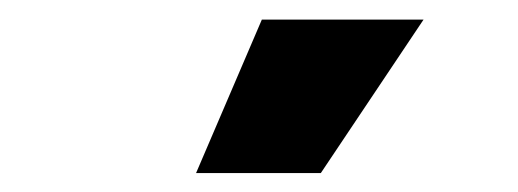

<svg xmlns="http://www.w3.org/2000/svg" viewBox="-20 -793 537 199"><path d="M183.2 -613.6 251.4 -772.7H419L312.5 -613.6Z"/></svg>

Font: Inter P Black
Style: Regular
Weight: 900
Designer: Rasmus Andersson
Foundry: rsms
Version: Version 3.018;git-588b23468